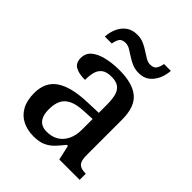

<svg xmlns="http://www.w3.org/2000/svg" viewBox="-210 -863 993 993"><g transform="rotate(45 286.5 -366.0)"><path d="M204 10Q160 10 124.5 -7.5Q89 -25 69 -61Q49 -97 49 -151Q49 -231 105 -269.5Q161 -308 276 -312L358 -315V-373Q358 -409 352 -436Q346 -463 327.5 -478.5Q309 -494 272 -494Q237 -494 218.5 -480Q200 -466 193.5 -442Q187 -418 187 -385Q139 -385 115 -400Q91 -415 91 -449Q91 -485 116.5 -506Q142 -527 184.5 -537Q227 -547 278 -547Q373 -547 420.5 -508Q468 -469 468 -375V-117Q468 -89 474 -73.5Q480 -58 494 -51.5Q508 -45 530 -45H533V0H384L366 -81H358Q337 -54 317 -33.5Q297 -13 271 -1.5Q245 10 204 10ZM236 -55Q274 -55 301 -71.5Q328 -88 343 -119Q358 -150 358 -191V-270L300 -267Q247 -265 217 -250.5Q187 -236 174.5 -210Q162 -184 162 -146Q162 -116 170 -96Q178 -76 194.5 -65.5Q211 -55 236 -55ZM358 -606Q331 -606 309 -615.5Q287 -625 268.5 -637.5Q250 -650 233.5 -659.5Q217 -669 201 -669Q173 -669 164 -652.5Q155 -636 152 -616H101Q103 -650 116 -678.5Q129 -707 153 -724.5Q177 -742 213 -742Q240 -742 261.5 -732.5Q283 -723 301.5 -710.5Q320 -698 336.5 -688.5Q353 -679 369 -679Q396 -679 405.5 -695.5Q415 -712 418 -732H468Q466 -699 453 -670.5Q440 -642 417 -624Q394 -606 358 -606Z"/></g></svg>

Font: Noto Serif Khmer Medium
Style: Regular
Weight: 500
Version: Version 2.003